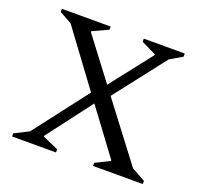

<svg xmlns="http://www.w3.org/2000/svg" viewBox="-116 -792 972 925"><g transform="rotate(20 370.0 -330.0)"><path d="M35 0V-16L108 -53L320 -329L113 -609L50 -644V-660H300V-644L220 -607V-602L380 -391L546 -603V-607L470 -644V-660H680V-644L617 -607L414 -346L635 -55L705 -16V0H450V-16L523 -52V-56L353 -285L179 -56V-52L260 -16V0Z"/></g></svg>

Font: Spectral
Style: Regular
Weight: 400
Designer: Jean-Baptiste Levee
Foundry: Production Type
Version: Version 1.002